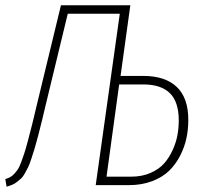

<svg xmlns="http://www.w3.org/2000/svg" viewBox="-25 -702 772 728"><path d="M519 -414.1Q601.1 -414.1 645 -372.6Q689 -331.1 689 -247.1Q689 -211.4 681.9 -178Q674.8 -144.5 658 -111.6Q641.1 -78.6 616 -54.2Q590.8 -29.8 551.5 -14.9Q512.2 0 462.9 0H337.9L429.2 -649.9H231.9L150.9 -314.9Q140.1 -269.5 134.3 -245.4Q128.4 -221.2 119.9 -188.2Q111.3 -155.3 106.4 -139.4Q101.6 -123.5 94.2 -101.1Q86.9 -78.6 82 -68.8Q77.1 -59.1 69.6 -45.4Q62 -31.7 55.7 -25.9Q49.3 -20 40 -12.7Q30.8 -5.4 21.5 -1.5Q12.2 2.4 0 5.9L-4.9 -22.9Q5.9 -26.4 13.4 -30.3Q21 -34.2 29.1 -43Q37.1 -51.8 42.5 -59.6Q47.9 -67.4 55.2 -86.7Q62.5 -106 67.6 -122.1Q72.8 -138.2 81.8 -171.9Q90.8 -205.6 97.9 -234.4Q105 -263.2 117.2 -314.9L206.1 -682.1H469.2L432.1 -414.1ZM473.1 -32.2Q513.7 -32.2 545.9 -46.4Q578.1 -60.5 597.7 -82.8Q617.2 -105 630.1 -134Q643.1 -163.1 647.9 -190.4Q652.8 -217.8 652.8 -245.1Q652.8 -315.9 618.9 -348.9Q585 -381.8 519 -381.8H426.8L378.9 -32.2Z"/></svg>

Font: Fira Sans Compressed UltraLight
Style: Italic
Weight: 200
Width: 3
Italic angle: -8°
Designer: Carrois Corporate & Edenspiekermann AG
Foundry: Carrois Corporate GbR & Edenspiekermann AG
Version: Version 4.203;PS 004.203;hotconv 1.0.88;makeotf.lib2.5.64775